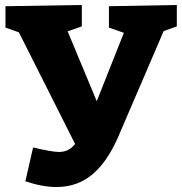

<svg xmlns="http://www.w3.org/2000/svg" viewBox="-20 -727 733 772"><path d="M691 -707V-621L638 -602L455 -176Q411 -75 350.5 -25Q290 25 207 25Q151 25 82 2L113 -134Q190 -116 216 -116Q238 -116 253.5 -124Q269 -132 282 -148L56 -597L2 -616V-702L309 -707V-621L252 -601L369 -320L478 -595L418 -616V-702Z"/></svg>

Font: Bitter Pro ExtraBold
Style: Regular
Weight: 800
Designer: Sol Matas, and Bitter project Authors
Foundry: Sol Matas
Version: Version 1.010